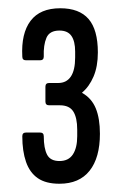

<svg xmlns="http://www.w3.org/2000/svg" viewBox="-20 -795 296 465"><path d="M124 -350Q91 -350 71.5 -363.5Q52 -377 43 -403Q34 -429 34 -465Q34 -474 43 -474H77Q86 -474 86 -465Q86 -436 94 -420.5Q102 -405 124 -405Q146 -405 156.5 -421Q167 -437 167 -465V-481Q167 -510 157.5 -525Q148 -540 125 -540H99Q90 -540 90 -549V-585Q90 -594 99 -594H121Q141 -594 151.5 -609.5Q162 -625 162 -656V-670Q162 -695 153 -708Q144 -721 124 -721Q100 -721 92.5 -703.5Q85 -686 86 -658Q86 -649 77 -649H43Q34 -649 34 -658Q31 -714 54 -744.5Q77 -775 126 -775Q172 -775 194.5 -749Q217 -723 217 -668Q217 -634 206.5 -609.5Q196 -585 179 -571V-570Q202 -557 212 -532.5Q222 -508 222 -471Q222 -413 197 -381.5Q172 -350 124 -350Z"/></svg>

Font: Sofia Sans Extra Condensed
Style: Regular
Weight: 400
Designer: Botio Nikoltchev, Ani Petrova
Foundry: lettersoup
Version: Version 4.101